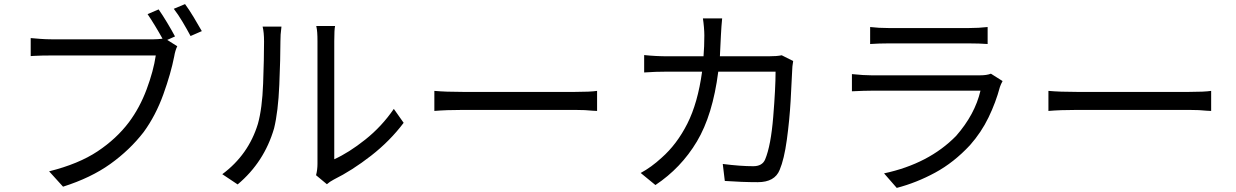

<svg xmlns="http://www.w3.org/2000/svg" viewBox="-20 -877 6040 938"><path d="M835 -699 797 -682 846 -651Q836 -631 831 -601Q815 -519 778 -416Q741 -313 682 -232Q614 -144 519 -76Q424 -8 288 35L220 -40Q364 -76 456.5 -137.5Q549 -199 610 -280Q663 -351 696.5 -441Q730 -531 741 -606H229Q182 -606 146 -604Q138 -603 130 -603V-691Q151 -689 178 -687Q205 -685 230 -685H731Q751 -685 774 -688Q758 -717 738 -750Q718 -783 701 -808L755 -831Q774 -804 796.5 -766.5Q819 -729 835 -699ZM829 -834 884 -857Q904 -830 926.5 -792.5Q949 -755 966 -725L911 -701Q894 -733 872 -770Q850 -807 829 -834Z M1141 24 1066 -26Q1194 -121 1240 -272Q1261 -347 1265.5 -469Q1270 -591 1270 -674Q1270 -719 1263 -747H1355Q1355 -743 1354 -737Q1350 -710 1350 -675Q1350 -592 1344.5 -462Q1339 -332 1319 -250Q1271 -85 1141 24ZM1577 23 1524 -21Q1531 -47 1531 -77V-676Q1531 -725 1526 -745Q1525 -748 1525 -750H1617Q1613 -733 1613 -676V-99Q1684 -131 1764.5 -195Q1845 -259 1904 -345L1952 -277Q1885 -188 1792.5 -116Q1700 -44 1611 0Q1590 11 1577 23Z M2102 -335V-433Q2157 -428 2241 -428H2789Q2864 -428 2897 -433V-335Q2889 -335 2877 -336Q2840 -340 2790 -340H2241Q2159 -340 2102 -335Z M3799 -607 3855 -579Q3850 -550 3850 -530Q3848 -478 3842.5 -383.5Q3837 -289 3824 -194Q3811 -99 3789 -47Q3765 13 3682 13Q3606 13 3521 7L3511 -76Q3597 -65 3660 -65Q3704 -65 3718 -98Q3746 -165 3757.5 -306Q3769 -447 3769 -527H3489Q3462 -315 3384.5 -185.5Q3307 -56 3182 27L3110 -32Q3162 -60 3212 -106Q3287 -172 3338 -273Q3389 -374 3410 -527H3242Q3182 -527 3127 -523V-608Q3184 -602 3241 -602H3417Q3421 -650 3421 -704Q3421 -721 3419 -744.5Q3417 -768 3414 -787H3508Q3506 -769 3504.5 -746.5Q3503 -724 3502 -705Q3500 -651 3497 -602H3735Q3776 -602 3799 -607Z M4821 -517 4878 -481Q4874 -474 4870.5 -466Q4867 -458 4865 -452Q4845 -377 4809.5 -303.5Q4774 -230 4719 -168Q4640 -83 4548.5 -33.5Q4457 16 4361 41L4299 -30Q4518 -77 4651 -213Q4743 -318 4770 -434H4239Q4203 -434 4142 -431V-515Q4199 -509 4239 -509H4766Q4801 -509 4821 -517ZM4231 -662V-745Q4273 -740 4321 -740H4714Q4762 -740 4805 -745V-662Q4764 -665 4713 -665H4321Q4275 -665 4231 -662Z M5102 -335V-433Q5157 -428 5241 -428H5789Q5864 -428 5897 -433V-335Q5889 -335 5877 -336Q5840 -340 5790 -340H5241Q5159 -340 5102 -335Z"/></svg>

Font: Noto Sans CJK KR Regular (TTF)
Style: Regular
Weight: 400
Designer: Ryoko NISHIZUKA 西塚涼子 (kana & ideographs); Paul D. Hunt (Latin, Greek & Cyrillic); Wenlong ZHANG 张文龙 (bopomofo); Sandoll 
Foundry: Adobe Systems Incorporated
Version: Version 1.004;PS 1.004;hotconv 1.0.82;makeotf.lib2.5.63406